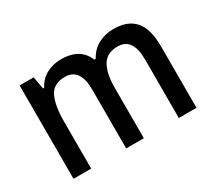

<svg xmlns="http://www.w3.org/2000/svg" viewBox="-107 -754 1073 960"><g transform="rotate(-30 429.5 -274.5)"><path d="M623 -549Q705 -549 745.5 -502Q786 -455 786 -354V0H684V-338Q684 -463 597 -463Q535 -463 508.5 -418.5Q482 -374 482 -290V0H380V-339Q380 -463 293 -463Q226 -463 202 -413Q178 -363 178 -273V0H76V-539H157L170 -467H176Q198 -509 236.5 -529Q275 -549 319 -549Q430 -549 464 -464H472Q496 -508 535.5 -528.5Q575 -549 623 -549Z"/></g></svg>

Font: Noto Sans Telugu SemiCondensed Medium
Style: Regular
Weight: 500
Width: 4
Designer: Jelle Bosma - Monotype Design Team
Foundry: Monotype Imaging Inc.
Version: Version 2.005; ttfautohint (v1.8.4.7-5d5b)